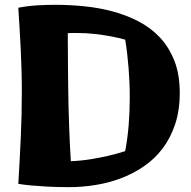

<svg xmlns="http://www.w3.org/2000/svg" viewBox="-20 -749 793 799"><path d="M501 -120.1Q510.7 -171.4 515.4 -227.8Q520 -284.2 520 -342.8Q520 -404.8 515.1 -466.1Q510.3 -527.3 501 -584Q473.6 -591.8 441.4 -597.7Q413.6 -603 376.7 -607.4Q339.8 -611.8 296.9 -611.8Q288.6 -611.8 279.8 -611.8Q271 -611.8 262.2 -610.8Q262.2 -602.5 262.2 -582.5Q262.2 -562.5 262.5 -533.4Q262.7 -504.4 262.9 -468Q263.2 -431.6 263.7 -391.6Q264.2 -351.6 265.1 -309.6Q266.1 -267.6 267.6 -226.6Q269 -185.5 270.8 -147.7Q272.5 -109.9 274.9 -78.1Q319.8 -80.1 360.6 -86.9Q401.4 -93.8 432.6 -101.1Q469.2 -109.9 501 -120.1ZM210 -729Q267.6 -729 328.4 -723.1Q389.2 -717.3 446.5 -702.1Q503.9 -687 555.2 -660.6Q606.4 -634.3 644.8 -593.8Q683.1 -553.2 705.6 -496.3Q728 -439.5 728 -362.8Q728 -288.6 708.5 -231Q689 -173.3 655.5 -129.6Q622.1 -85.9 577.1 -55.7Q532.2 -25.4 481.2 -6.3Q430.2 12.7 375.5 21.2Q320.8 29.8 268.1 29.8Q216.8 29.8 177.7 27.6Q138.7 25.4 111.3 22.9Q79.6 20 56.2 16.1Q62 -79.6 66.4 -174.8Q70.8 -270 70.8 -366.2Q70.8 -413.6 69.6 -456.5Q68.4 -499.5 66.4 -541.5Q64.5 -583.5 61.8 -626.2Q59.1 -668.9 56.2 -716.8Q96.7 -724.6 135.7 -726.8Q174.8 -729 210 -729Z"/></svg>

Font: Galindo
Style: Regular
Weight: 400
Version: Version 1.000